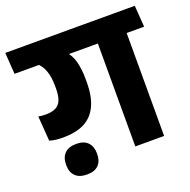

<svg xmlns="http://www.w3.org/2000/svg" viewBox="-146 -761 922 930"><g transform="rotate(-20 315.0 -296.5)"><path d="M610 -530.5 601.5 -641H-23L-15.5 -530.5ZM97 -544Q125 -520.5 137 -487.5Q149 -454.5 149 -408.5V-396Q149 -357 139.5 -334.5Q130 -312 110 -302.8Q90 -293.5 59 -293.5Q49 -293.5 39.8 -294.5Q30.5 -295.5 22 -297L31.5 -169Q46.5 -164 64.5 -162Q82.5 -160 102.5 -160Q167 -160 210.8 -182.2Q254.5 -204.5 277 -251.8Q299.5 -299 299.5 -373.5V-387Q299.5 -442 288.8 -480.8Q278 -519.5 253.5 -544ZM562.5 -568H414V0H562.5ZM383.5 -530.5H652.5L644.5 -641H375.5ZM149 48Q188.5 48 208.2 27.5Q228 7 228 -28.5Q228 -29 228 -30.2Q228 -31.5 228 -32Q228 -67.5 208.2 -88.5Q188.5 -109.5 149 -109.5Q109 -109.5 88.8 -88.8Q68.5 -68 68.5 -32Q68.5 -31.5 68.5 -30.2Q68.5 -29 68.5 -28.5Q68.5 7 88.8 27.5Q109 48 149 48Z"/></g></svg>

Font: Anek Devanagari Medium
Style: Bold
Weight: 700
Version: Version 1.003